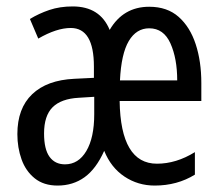

<svg xmlns="http://www.w3.org/2000/svg" viewBox="-20 -567 688 597"><path d="M444 -546Q500 -546 535.5 -514.5Q571 -483 588.5 -429.5Q606 -376 606 -309V-253H352Q355 -58 468 -58Q528 -58 586 -94V-24Q531 10 461 10Q409 10 367 -18Q325 -46 304 -98Q279 -42 243 -16Q207 10 159 10Q116 10 88 -12.5Q60 -35 47 -71.5Q34 -108 34 -150Q34 -230 80 -274Q126 -318 211 -322L272 -325V-360Q272 -480 200 -480Q156 -480 99 -447L73 -508Q101 -525 133.5 -536Q166 -547 206 -547Q291 -547 321 -474Q363 -546 444 -546ZM444 -479Q404 -479 380.5 -439.5Q357 -400 353 -317H531Q531 -385 510 -432Q489 -479 444 -479ZM225 -263Q170 -260 143.5 -233.5Q117 -207 117 -152Q117 -103 134 -79.5Q151 -56 182 -56Q224 -56 248.5 -97.5Q273 -139 273 -212V-266Z"/></svg>

Font: Noto Sans Thai ExtCond
Style: Regular
Weight: 400
Width: 2
Designer: Monotype Design Team
Foundry: Monotype Imaging Inc.
Version: Version 2.002; ttfautohint (v1.8.4.7-5d5b)